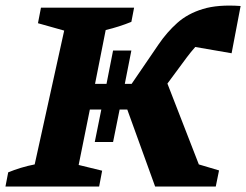

<svg xmlns="http://www.w3.org/2000/svg" viewBox="-48 -683 901 703"><path d="M-28 0 -18 -52Q4 -61 28.5 -68.5Q53 -76 79 -81L187 -571L91 -598L102 -655H443L433 -603Q411 -594 387.5 -586.5Q364 -579 339 -573L300 -376H342L366 -498H433L409 -376H434L533 -521Q563 -565 601 -599Q639 -633 694.5 -650Q750 -667 833 -661L800 -488L667 -511Q651 -493 636 -473L565 -377L680 -81L754 -59L742 0H520L418 -282H390L366 -163H299L323 -282H281L240 -79L326 -58L315 0Z"/></svg>

Font: Piazzolla
Style: Bold Italic
Weight: 700
Italic angle: -11.3°
Designer: Juan Pablo del Peral
Foundry: Huerta Tipografica
Version: Version 1.330